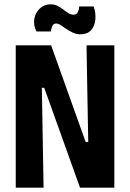

<svg xmlns="http://www.w3.org/2000/svg" viewBox="-20 -870 603 890"><path d="M53 0V-660H217L377 -212H389L381 -660H510V0H351L185 -463H174L182 0ZM353 -711Q334 -711 317 -719Q300 -727 286.5 -736.5Q273 -746 261.5 -753.5Q250 -761 240 -761Q227 -761 222 -748Q217 -735 216 -724H149Q134 -754 139 -782.5Q144 -811 164.5 -830.5Q185 -850 214 -850Q233 -850 247.5 -842.5Q262 -835 274 -825.5Q286 -816 297 -809Q308 -802 321 -802Q336 -802 341.5 -815Q347 -828 347 -840H414Q425 -809 422 -779Q419 -749 402 -730Q385 -711 353 -711Z"/></svg>

Font: Bricolage Grotesque 24pt Condensed
Style: Bold
Weight: 700
Width: 3
Designer: Mathieu Triay
Foundry: Atelier Triay
Version: Version 1.001;gftools[0.9.33.dev8+g029e19f]